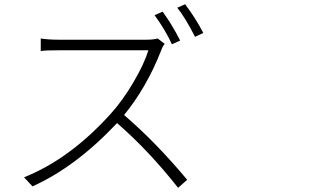

<svg xmlns="http://www.w3.org/2000/svg" viewBox="-20 -858 1540 909"><path d="M833 -666 793.9 -648.4Q763.7 -714.8 711.9 -786.1L750 -802.7Q794.9 -741.2 833 -666ZM726.6 -675.8 759.8 -650.4Q749 -637.7 742.2 -617.2Q673.8 -443.4 567.4 -313.5Q717.8 -184.6 866.2 -6.8L823.2 31.2Q685.5 -143.6 534.2 -275.4Q339.8 -68.4 133.8 24.4L93.8 -18.6Q313.5 -106.4 506.8 -322.3Q560.5 -381.8 611.3 -467.8Q662.1 -553.7 682.6 -620.1H263.7Q192.4 -620.1 172.9 -616.2V-675.8Q208 -669.9 263.7 -669.9H668.9Q707 -669.9 726.6 -675.8ZM819.3 -821.3 856.4 -837.9Q907.2 -770.5 942.4 -702.1L903.3 -683.6Q858.4 -772.5 819.3 -821.3Z"/></svg>

Font: Bpmf Zihi Sans Light
Style: Light
Weight: 300
Foundry: But Ko
Version: Version 1.320